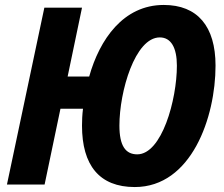

<svg xmlns="http://www.w3.org/2000/svg" viewBox="-20 -745 904 775"><path d="M524 10C753 10 850 -272 850 -480C850 -639 777 -725 641 -725C478 -725 382 -586 340 -436H253L311 -714H159L8 0H160L224 -306H315C312 -282 311 -259 311 -238C311 -78 381 10 524 10ZM534 -122C487 -122 462 -156 462 -238C462 -376 525 -594 625 -594C670 -594 694 -553 694 -480C694 -342 633 -122 534 -122Z"/></svg>

Font: Noto Sans Display SemiCondensed Extra
Style: Italic
Weight: 800
Width: 4
Italic angle: -12°
Designer: Monotype Design Team
Foundry: Monotype Imaging Inc.
Version: Version 1.900